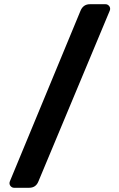

<svg xmlns="http://www.w3.org/2000/svg" viewBox="-20 -806 566 910"><path d="M406 -786H480Q489 -786 495.5 -779.5Q502 -773 502 -764Q502 -760 500 -755L162 54Q150 84 118 84H47Q38 84 31.5 77.5Q25 71 25 62Q25 58 27 53L362 -756Q375 -786 406 -786Z"/></svg>

Font: Hezaedrus Medium
Style: Regular
Weight: 500
Designer: Hubert & Fischer
Foundry: Hubert & Fischer
Version: Version 1.10;September 3, 2019;FontCreator 11.5.0.2425 64-bi